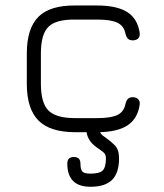

<svg xmlns="http://www.w3.org/2000/svg" viewBox="-20 -493 611 716"><path d="M260.5 0Q167 0 123.5 -43.5Q80 -87 80 -180.5V-293.5Q80 -387 123.2 -430.2Q166.5 -473.5 260.5 -472.5H342.5Q416 -472.5 454.8 -447.8Q493.5 -423 501 -370Q502.5 -356.5 495.2 -349.5Q488 -342.5 475 -342.5Q463 -342.5 457 -348.8Q451 -355 448 -367Q442.5 -396 418.5 -408Q394.5 -420 342.5 -420H260.5Q189 -421 160.8 -393.2Q132.5 -365.5 132.5 -293.5V-180.5Q132.5 -109 160.8 -80.8Q189 -52.5 260.5 -52.5H342.5Q394.5 -52.5 418.5 -64.5Q442.5 -76.5 448 -106Q451 -118 457 -124.2Q463 -130.5 475 -130.5Q488 -130.5 495.2 -123.2Q502.5 -116 501 -103Q493.5 -50 454.8 -25Q416 0 342.5 0ZM317.5 203.5Q231 203.5 231 117Q231 92.5 255.5 92.5Q280 92.5 280 117Q280 139.5 287.5 147Q295 154.5 317.5 154.5Q351.5 154.5 363.2 142.5Q375 130.5 375 97Q375 86.5 370.5 80.2Q366 74 350.5 63.5Q341 57.5 329.8 48Q318.5 38.5 310.2 23.2Q302 8 302 -15Q302 -39.5 326.5 -39.5Q351 -39.5 351 -15Q351 -2.5 356 4.8Q361 12 377.5 23Q391 32 407.5 48.2Q424 64.5 424 97Q424 151.5 398.2 177.5Q372.5 203.5 317.5 203.5Z"/></svg>

Font: Jura Light
Style: Regular
Weight: 400
Version: Version 5.106